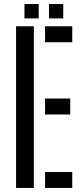

<svg xmlns="http://www.w3.org/2000/svg" viewBox="-20 -930 406 950"><path d="M59.5 0V-800H147.5V0ZM203 0V-79H337.5V0ZM203 -363.5V-442.5H327.5V-363.5ZM203 -721V-800H337.5V-721ZM222.5 -839V-910H293V-839ZM101 -839V-910H171.5V-839Z"/></svg>

Font: Big Shoulders Stencil Text Thin Medium
Style: Regular
Weight: 500
Version: Version 2.001